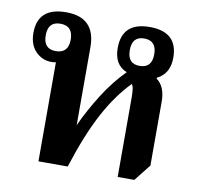

<svg xmlns="http://www.w3.org/2000/svg" viewBox="-67 -627 733 704"><g transform="rotate(10 299.0 -275.0)"><path d="M526 -56V-294Q526 -350 493 -374V-377Q540 -400 540 -460Q540 -556 436 -556Q333 -556 333 -460Q333 -397 381 -378Q336 -333 298.5 -273.5Q261 -214 234 -155V-445Q234 -556 125 -556Q19 -556 19 -461Q19 -417 43.5 -392Q68 -367 103 -367Q111 -367 119 -369V0H228Q268 -125 311 -205Q354 -285 407 -339Q412 -332 413.5 -318.5Q415 -305 415 -292V6H477ZM111 -409Q65 -409 65 -460Q65 -511 111 -511Q158 -511 158 -460Q158 -409 111 -409ZM423 -409Q378 -409 378 -460Q378 -511 423 -511Q469 -511 469 -460Q469 -409 423 -409Z"/></g></svg>

Font: Noto Serif Thai SemiCondensed Semi
Style: Regular
Weight: 600
Width: 4
Designer: Monotype Design Team
Foundry: Monotype Imaging Inc.
Version: Version 1.901